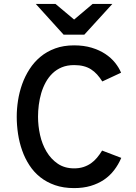

<svg xmlns="http://www.w3.org/2000/svg" viewBox="-20 -942 690 974"><path d="M356 12.2Q301.8 12.2 259 -2.7Q216.3 -17.6 184.1 -43.2Q151.9 -68.8 129.2 -103.8Q106.4 -138.7 92.3 -179Q78.1 -219.2 71.5 -262.9Q64.9 -306.6 64.9 -350.1Q64.9 -390.1 71.5 -432.6Q78.1 -475.1 92.5 -515.4Q106.9 -555.7 129.9 -591.3Q152.8 -627 185.1 -653.8Q217.3 -680.7 259.8 -696.3Q302.2 -711.9 356 -711.9Q405.3 -711.9 444.8 -700Q484.4 -688 513.9 -668.5Q543.5 -648.9 563.5 -624Q583.5 -599.1 594.2 -573.2L499 -528.8Q486.3 -548.8 472.4 -564.2Q458.5 -579.6 441.7 -590.3Q424.8 -601.1 403.8 -606.4Q382.8 -611.8 356 -611.8Q320.8 -611.8 293.7 -600.6Q266.6 -589.4 246.3 -569.8Q226.1 -550.3 211.9 -524.4Q197.8 -498.5 189.2 -469.5Q180.7 -440.4 176.8 -409.7Q172.9 -378.9 172.9 -350.1Q172.9 -303.7 183.3 -256.8Q193.8 -210 216.3 -172.4Q238.8 -134.8 273.4 -111.3Q308.1 -87.9 356 -87.9Q381.8 -87.9 402.6 -94.5Q423.3 -101.1 440.7 -113Q458 -125 471.9 -141.6Q485.8 -158.2 498 -178.2L595.2 -141.1Q580.6 -106.9 558.8 -78.6Q537.1 -50.3 507.6 -30.3Q478 -10.3 440.2 1Q402.3 12.2 356 12.2ZM407.7 -766.1H302.7L161.6 -921.9H261.7L356 -842.8L449.7 -921.9H549.8Z"/></svg>

Font: Overpass
Style: Regular
Weight: 400
Designer: Delve Withrington
Foundry: Delve Fonts
Version: Version 1.001